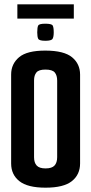

<svg xmlns="http://www.w3.org/2000/svg" viewBox="-20 -862 422 888"><path d="M190.6 6Q107.8 6 69.7 -24.1Q31.5 -54.2 31.5 -105.8V-517.2Q31.5 -566.4 68.3 -597.4Q105.1 -628.3 190.6 -628Q276.5 -627.7 313.5 -597Q350.4 -566.4 350.4 -516.9V-106.2Q350.4 -54.6 312.5 -24.3Q274.5 6 190.6 6ZM190.6 -83.1Q220.2 -83.1 232.3 -96.5Q244.4 -109.9 244.4 -135V-489.4Q244.4 -513.4 233.3 -526.8Q222.2 -540.2 190 -540.2Q159.4 -540.2 148.5 -527Q137.5 -513.7 137.5 -490.4V-134.6Q137.5 -109.6 149.7 -96.4Q161.8 -83.1 190.6 -83.1ZM189.7 -673.4Q161.4 -673.4 156.8 -682.6Q152.2 -691.7 152.2 -712.3Q152.2 -735.8 156.8 -744.1Q161.4 -752.4 189.3 -752.4Q218.7 -752.4 223.6 -744.1Q228.5 -735.8 228.5 -712.3Q228.5 -691.7 223.2 -682.6Q217.9 -673.4 189.7 -673.4ZM60.3 -776.1V-842H321.4V-776.1Z"/></svg>

Font: Smooch Sans Thin
Style: Regular
Weight: 100
Designer: Robert E. Leuschke
Foundry: Robert E. Leuschke
Version: Version 1.010